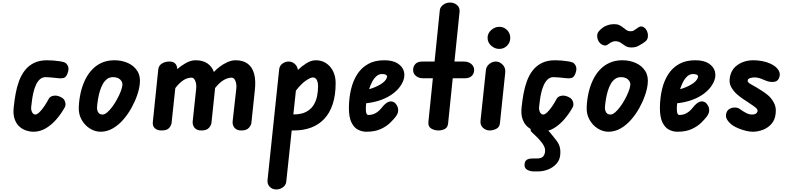

<svg xmlns="http://www.w3.org/2000/svg" viewBox="-20 -1024 6193 1507"><path d="M242.5 10Q214 10 184.2 0Q154.5 -10 130.2 -32.5Q106 -55 93.8 -92.8Q81.5 -130.5 88 -186Q93.5 -238 103 -290.2Q112.5 -342.5 130 -389.5Q147.5 -436.5 176 -472.8Q204.5 -509 247.2 -530Q290 -551 350.5 -551Q374.5 -551 401 -548.8Q427.5 -546.5 449.8 -543Q472 -539.5 483 -535.5Q502 -529 512.8 -506.8Q523.5 -484.5 510.5 -448.5Q499 -416.5 478.8 -411.8Q458.5 -407 435 -410.5Q409.5 -413.5 380.5 -416Q351.5 -418.5 339 -418.5Q311.5 -418.5 292.8 -401.2Q274 -384 261.5 -356Q249 -328 241.8 -296Q234.5 -264 230.8 -233.8Q227 -203.5 224.5 -182Q223.5 -168 227.2 -154.8Q231 -141.5 238.8 -133.2Q246.5 -125 257 -125Q270.5 -125 289 -142.8Q307.5 -160.5 327 -189Q346.5 -217.5 363.5 -250Q373.5 -267.5 400.2 -272.5Q427 -277.5 457 -262Q477.5 -252.5 485.8 -237.2Q494 -222 494.2 -207.2Q494.5 -192.5 489.5 -184Q462.5 -134 424.5 -89.5Q386.5 -45 340.5 -17.5Q294.5 10 242.5 10Z M769 10Q726 10 685.5 -15.2Q645 -40.5 620.2 -84.8Q595.5 -129 598.5 -186Q601 -242 613 -295.5Q625 -349 647 -395.2Q669 -441.5 701.8 -476.5Q734.5 -511.5 778.2 -531.2Q822 -551 878 -551Q936.5 -551 984.5 -529.2Q1032.5 -507.5 1058.5 -465.8Q1084.5 -424 1077 -364Q1073 -324.5 1056 -275.2Q1039 -226 1011.2 -176Q983.5 -126 946.5 -83.8Q909.5 -41.5 864.5 -15.8Q819.5 10 769 10ZM784.5 -125Q801.5 -125 821.2 -141.8Q841 -158.5 861 -185.5Q881 -212.5 898 -243.5Q915 -274.5 926.5 -303.8Q938 -333 940.5 -353.5Q944 -379 924.2 -398.8Q904.5 -418.5 866.5 -418.5Q840.5 -418.5 821 -404.2Q801.5 -390 787.5 -365.5Q773.5 -341 764.2 -310.2Q755 -279.5 749.5 -246.2Q744 -213 741.5 -182Q741 -168 745 -154.8Q749 -141.5 758.8 -133.2Q768.5 -125 784.5 -125Z M1248.5 0Q1215 0 1195.5 -17.2Q1176 -34.5 1179.5 -66.5L1222 -477.5Q1225.5 -510 1251 -525.5Q1276.5 -541 1310.5 -541Q1339.5 -541 1354.5 -525.8Q1369.5 -510.5 1371 -484.5V-481.5Q1399.5 -507 1438.5 -529Q1477.5 -551 1515 -551Q1572 -551 1607.8 -526.5Q1643.5 -502 1659 -459Q1676 -478.5 1704.2 -500Q1732.5 -521.5 1765.2 -536.2Q1798 -551 1828.5 -551Q1888.5 -551 1924.8 -523.5Q1961 -496 1974.8 -444Q1988.5 -392 1980.5 -318.5L1953 -58.5Q1951 -41 1933.2 -20.5Q1915.5 0 1874 0Q1837 0 1820 -21.8Q1803 -43.5 1806 -71.5L1835 -330.5Q1836.5 -346 1834.8 -361Q1833 -376 1828.2 -388Q1823.5 -400 1816 -407.2Q1808.5 -414.5 1798.5 -414.5Q1768 -414.5 1735.2 -395.2Q1702.5 -376 1668.5 -333.5L1639.5 -58.5Q1637.5 -41 1620 -20.5Q1602.5 0 1560.5 0Q1523.5 0 1506.5 -21.8Q1489.5 -43.5 1492.5 -71.5L1520 -330.5Q1521.5 -345 1519.8 -360Q1518 -375 1513.2 -387.2Q1508.5 -399.5 1501.2 -407Q1494 -414.5 1485 -414.5Q1449.5 -414.5 1418 -393.5Q1386.5 -372.5 1356 -332.5L1326.5 -57Q1324.5 -40.5 1308 -20.2Q1291.5 0 1248.5 0Z M2149 463Q2117.5 463 2097 442Q2076.5 421 2080 388L2171 -478.5Q2174 -508 2196.5 -524.5Q2219 -541 2245 -541Q2271 -541 2291.5 -524Q2312 -507 2317 -482L2318 -475Q2347 -503 2384.2 -527Q2421.5 -551 2459.5 -551Q2504.5 -551 2539.5 -528Q2574.5 -505 2594.5 -464.5Q2614.5 -424 2614.5 -372Q2614.5 -277 2591.5 -207Q2568.5 -137 2525.2 -91Q2482 -45 2421.5 -22.5Q2361 0 2286.5 0H2269.5L2227 401Q2224 430 2200 446.5Q2176 463 2149 463ZM2282.5 -126H2284.5Q2345.5 -126 2383.2 -146.2Q2421 -166.5 2441.2 -199.2Q2461.5 -232 2469 -270.8Q2476.5 -309.5 2476.5 -346Q2476.5 -377 2466.5 -396.5Q2456.5 -416 2435 -416Q2418 -416 2381.8 -392Q2345.5 -368 2302.5 -312.5Z M2855 10Q2821.5 10 2789.8 -6.2Q2758 -22.5 2738 -64Q2718 -105.5 2718.5 -181Q2719.5 -256 2735.2 -323Q2751 -390 2784.2 -441.5Q2817.5 -493 2870.2 -522.2Q2923 -551.5 2998 -551Q3063.5 -550.5 3101.2 -526.2Q3139 -502 3149.8 -465Q3160.5 -428 3144 -387.5Q3129 -351.5 3101.2 -322Q3073.5 -292.5 3035.5 -270Q2997.5 -247.5 2951.5 -233.2Q2905.5 -219 2854 -213.5Q2853.5 -205.5 2852.8 -197.2Q2852 -189 2851.5 -182Q2851 -170 2851.8 -155.8Q2852.5 -141.5 2857.2 -131.5Q2862 -121.5 2872 -121.5Q2894 -121.5 2911.5 -128.2Q2929 -135 2942.8 -145.5Q2956.5 -156 2966.2 -167Q2976 -178 2982.5 -186Q3005 -214 3029 -224.2Q3053 -234.5 3077.5 -218.5Q3088.5 -209.5 3097.2 -193Q3106 -176.5 3105.2 -155Q3104.5 -133.5 3086.5 -109Q3071.5 -89 3043.2 -61Q3015 -33 2969.2 -11.5Q2923.5 10 2855 10ZM2877 -324Q2899.5 -330 2922.2 -339.5Q2945 -349 2965.2 -361Q2985.5 -373 2999.2 -387.2Q3013 -401.5 3017.5 -417.5Q3020.5 -429 3010.5 -436Q3000.5 -443 2978.5 -443Q2954.5 -443 2935.2 -426.5Q2916 -410 2901.5 -383Q2887 -356 2877 -324Z M3420.5 0Q3390 0 3364.5 -15.2Q3339 -30.5 3342.5 -67.5L3377.5 -409.5H3303.5Q3266.5 -409.5 3244.5 -428Q3222.5 -446.5 3222.5 -474.5Q3222.5 -503 3240.5 -522Q3258.5 -541 3295.5 -541H3391L3432 -944Q3434.5 -967.5 3457.5 -985.8Q3480.5 -1004 3512.5 -1004Q3545 -1004 3567.8 -984Q3590.5 -964 3587 -930L3547 -541H3619.5Q3656.5 -541 3679 -522Q3701.5 -503 3701.5 -474.5Q3701.5 -446.5 3682.8 -428Q3664 -409.5 3627 -409.5H3533.5L3497 -54.5Q3494 -24.5 3472 -12.2Q3450 0 3420.5 0Z M3824.5 0Q3794 0 3771 -20.8Q3748 -41.5 3751.5 -75.5L3793.5 -471Q3796 -502 3820 -521.5Q3844 -541 3871.5 -541Q3901 -541 3925.2 -516.5Q3949.5 -492 3945.5 -454L3904 -57Q3901 -26 3875.5 -13Q3850 0 3824.5 0ZM3898.5 -640Q3864 -640 3835.5 -665.2Q3807 -690.5 3807 -727Q3807 -763 3835.5 -788.2Q3864 -813.5 3898.5 -813.5Q3935 -813.5 3960 -788.2Q3985 -763 3985 -727Q3985 -690.5 3960 -665.2Q3935 -640 3898.5 -640Z M4229 10Q4200.5 10 4170.8 0Q4141 -10 4116.8 -32.5Q4092.5 -55 4080.2 -92.8Q4068 -130.5 4074.5 -186Q4080 -238 4089.5 -290.2Q4099 -342.5 4116.5 -389.5Q4134 -436.5 4162.5 -472.8Q4191 -509 4233.8 -530Q4276.5 -551 4337 -551Q4361 -551 4387.5 -548.8Q4414 -546.5 4436.2 -543Q4458.5 -539.5 4469.5 -535.5Q4488.5 -529 4499.2 -506.8Q4510 -484.5 4497 -448.5Q4485.5 -416.5 4465.2 -411.8Q4445 -407 4421.5 -410.5Q4396 -413.5 4367 -416Q4338 -418.5 4325.5 -418.5Q4298 -418.5 4279.2 -401.2Q4260.5 -384 4248 -356Q4235.5 -328 4228.2 -296Q4221 -264 4217.2 -233.8Q4213.5 -203.5 4211 -182Q4210 -168 4213.8 -154.8Q4217.5 -141.5 4225.2 -133.2Q4233 -125 4243.5 -125Q4257 -125 4275.5 -142.8Q4294 -160.5 4313.5 -189Q4333 -217.5 4350 -250Q4360 -267.5 4386.8 -272.5Q4413.5 -277.5 4443.5 -262Q4464 -252.5 4472.2 -237.2Q4480.5 -222 4480.8 -207.2Q4481 -192.5 4476 -184Q4449 -134 4411 -89.5Q4373 -45 4327 -17.5Q4281 10 4229 10ZM4171 321.5Q4141 321.5 4118.8 309Q4096.5 296.5 4097 270.5Q4097.5 243 4113 231.5Q4128.5 220 4158.5 220H4188.5Q4230 220 4242.5 204.8Q4255 189.5 4257.5 171Q4261 148 4252.5 128.8Q4244 109.5 4233 96Q4215.5 73.5 4198.5 56Q4181.5 38.5 4156 15.5Q4140 1 4145.8 -12Q4151.5 -25 4168.2 -33Q4185 -41 4201 -41Q4223 -41 4238.8 -34.2Q4254.5 -27.5 4268.5 -14.5Q4284.5 1 4296.2 15Q4308 29 4319.2 43.2Q4330.5 57.5 4344 74.5Q4363 98 4371.8 124Q4380.5 150 4377.5 188.5Q4374.5 231 4348 260.8Q4321.5 290.5 4282.8 306Q4244 321.5 4202.5 321.5Z M4755.5 10Q4712.5 10 4672 -15.2Q4631.5 -40.5 4606.8 -84.8Q4582 -129 4585 -186Q4587.5 -242 4599.5 -295.5Q4611.5 -349 4633.5 -395.2Q4655.5 -441.5 4688.2 -476.5Q4721 -511.5 4764.8 -531.2Q4808.5 -551 4864.5 -551Q4923 -551 4971 -529.2Q5019 -507.5 5045 -465.8Q5071 -424 5063.5 -364Q5059.5 -324.5 5042.5 -275.2Q5025.5 -226 4997.8 -176Q4970 -126 4933 -83.8Q4896 -41.5 4851 -15.8Q4806 10 4755.5 10ZM4771 -125Q4788 -125 4807.8 -141.8Q4827.5 -158.5 4847.5 -185.5Q4867.5 -212.5 4884.5 -243.5Q4901.5 -274.5 4913 -303.8Q4924.5 -333 4927 -353.5Q4930.5 -379 4910.8 -398.8Q4891 -418.5 4853 -418.5Q4827 -418.5 4807.5 -404.2Q4788 -390 4774 -365.5Q4760 -341 4750.8 -310.2Q4741.5 -279.5 4736 -246.2Q4730.5 -213 4728 -182Q4727.5 -168 4731.5 -154.8Q4735.5 -141.5 4745.2 -133.2Q4755 -125 4771 -125ZM4935 -651.5Q4906.5 -651.5 4888 -663.8Q4869.5 -676 4852 -688.2Q4834.5 -700.5 4808 -700.5Q4797 -700.5 4783.8 -695Q4770.5 -689.5 4753 -676Q4736.5 -663 4717 -668.8Q4697.5 -674.5 4683.2 -693Q4669 -711.5 4667.5 -736Q4665.5 -759.5 4678.2 -776.2Q4691 -793 4713 -808.5Q4728.5 -819.5 4751 -827Q4773.5 -834.5 4801 -834.5Q4826 -834.5 4842.8 -826Q4859.5 -817.5 4872.5 -806.5Q4885.5 -795.5 4898.5 -787Q4911.5 -778.5 4929.5 -778.5Q4946 -778.5 4957.8 -786.8Q4969.5 -795 4990 -808.5Q5008.5 -821 5025.5 -814Q5042.5 -807 5053.5 -788.8Q5064.5 -770.5 5065.5 -749Q5066.5 -726 5057.5 -712Q5048.5 -698 5024.5 -683.5Q5009 -674 4988.8 -662.8Q4968.5 -651.5 4935 -651.5Z M5296 10Q5262.5 10 5230.8 -6.2Q5199 -22.5 5179 -64Q5159 -105.5 5159.5 -181Q5160.5 -256 5176.2 -323Q5192 -390 5225.2 -441.5Q5258.5 -493 5311.2 -522.2Q5364 -551.5 5439 -551Q5504.5 -550.5 5542.2 -526.2Q5580 -502 5590.8 -465Q5601.5 -428 5585 -387.5Q5570 -351.5 5542.2 -322Q5514.5 -292.5 5476.5 -270Q5438.5 -247.5 5392.5 -233.2Q5346.5 -219 5295 -213.5Q5294.5 -205.5 5293.8 -197.2Q5293 -189 5292.5 -182Q5292 -170 5292.8 -155.8Q5293.5 -141.5 5298.2 -131.5Q5303 -121.5 5313 -121.5Q5335 -121.5 5352.5 -128.2Q5370 -135 5383.8 -145.5Q5397.5 -156 5407.2 -167Q5417 -178 5423.5 -186Q5446 -214 5470 -224.2Q5494 -234.5 5518.5 -218.5Q5529.5 -209.5 5538.2 -193Q5547 -176.5 5546.2 -155Q5545.5 -133.5 5527.5 -109Q5512.5 -89 5484.2 -61Q5456 -33 5410.2 -11.5Q5364.5 10 5296 10ZM5318 -324Q5340.5 -330 5363.2 -339.5Q5386 -349 5406.2 -361Q5426.5 -373 5440.2 -387.2Q5454 -401.5 5458.5 -417.5Q5461.5 -429 5451.5 -436Q5441.5 -443 5419.5 -443Q5395.5 -443 5376.2 -426.5Q5357 -410 5342.5 -383Q5328 -356 5318 -324Z M5889 10Q5864.5 10 5834.8 2.8Q5805 -4.5 5777.5 -15.8Q5750 -27 5731.5 -39.5Q5701 -61 5686 -86.8Q5671 -112.5 5683.5 -143.5Q5691.5 -162 5709.5 -171.2Q5727.5 -180.5 5748.5 -180.2Q5769.5 -180 5785 -169.5Q5796 -162 5811.8 -151.5Q5827.5 -141 5845.5 -133Q5863.5 -125 5881 -125Q5904.5 -125 5915.2 -134Q5926 -143 5926.5 -155Q5926.5 -163.5 5917.5 -173.2Q5908.5 -183 5886.5 -197.5Q5879.5 -202.5 5867.2 -210.8Q5855 -219 5841.8 -228Q5828.5 -237 5818.5 -243Q5795.5 -257.5 5767.8 -281.2Q5740 -305 5721.5 -336.2Q5703 -367.5 5707 -403Q5714 -474.5 5767 -512.8Q5820 -551 5894 -551Q5925 -551 5960.5 -544.8Q5996 -538.5 6026.5 -524.5Q6071 -504.5 6090.2 -473.5Q6109.5 -442.5 6093 -407.5Q6080.5 -382 6048.2 -380.8Q6016 -379.5 5986.5 -393Q5974 -399 5949.8 -407.8Q5925.5 -416.5 5903 -416.5Q5883 -416.5 5866.2 -410.5Q5849.5 -404.5 5848.5 -393Q5847 -377.5 5870.8 -364.5Q5894.5 -351.5 5919 -337Q5943.5 -322.5 5969.5 -305.2Q5995.5 -288 6010 -274.5Q6033.5 -255 6053.5 -219.2Q6073.5 -183.5 6068.5 -136.5Q6064 -84.5 6035.8 -52.2Q6007.5 -20 5967.8 -5Q5928 10 5889 10Z"/></svg>

Font: Edu NSW ACT Hand
Style: Regular
Weight: 400
Designer: Tina and Corey Anderson, Eben Sorkin, Mirko Velimirovic
Foundry: Sorkin Type Co.
Version: Version 2.000